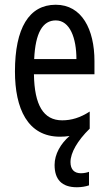

<svg xmlns="http://www.w3.org/2000/svg" viewBox="-20 -566 458 809"><path d="M277 117C277 78 306 27 358 -24V-96C318 -70 281 -59 242 -59C163 -59 125 -123 123 -253H378V-309C378 -442 325 -546 215 -546C102 -546 43 -447 43 -265C43 -109 96 10 233 10C247 10 260 9 273 7C236 39 210 83 210 129C210 190 240 223 304 223C322 223 341 220 355 215V158C347 161 334 164 321 164C293 164 277 148 277 117ZM215 -480C275 -480 302 -405 302 -317H124C129 -428 160 -480 215 -480Z"/></svg>

Font: Noto Sans Devanagari ExtraCondensed
Style: Regular
Weight: 400
Width: 2
Designer: Jelle Bosma - Monotype Design Team
Foundry: Monotype Imaging Inc.
Version: Version 2.004